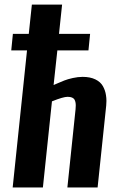

<svg xmlns="http://www.w3.org/2000/svg" viewBox="-20 -830 525 850"><path d="M36.1 0 99.6 -606.9H29.8L37.1 -680.2H107.4L121.1 -809.6H254.9L241.2 -680.2H378.9L371.6 -606.9H233.9L217.3 -453.6Q219.7 -454.6 234.9 -461.2Q250 -467.8 264.6 -473.6Q279.3 -479.5 302.2 -484.6Q325.2 -489.7 345.7 -489.7Q379.4 -489.7 402.3 -478.5Q425.3 -467.3 435.8 -448.2Q446.3 -429.2 449.2 -408.2Q451.2 -396.5 451.2 -383.3Q451.2 -373.5 450.2 -362.8L412.1 0H278.3L314.5 -346.2Q315.4 -355.5 315.4 -362.8Q315.4 -378.4 310.5 -387.7Q303.7 -401.4 279.3 -401.4Q259.8 -401.4 210 -381.3L169.9 0Z"/></svg>

Font: Oswald
Style: Medium
Weight: 500
Designer: Vernon Adams
Foundry: Vernon Adams
Version: 3.0; ttfautohint (v0.94.23-7a4d-dirty) -l 8 -r 50 -G 150 -x 